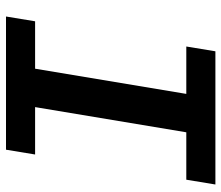

<svg xmlns="http://www.w3.org/2000/svg" viewBox="-69 -669 738 640"><g transform="rotate(90 300.0 -349.0)"><path d="M35 0 51 -97H209L293 -601H135L151 -698H595L579 -601H421L337 -97H495L479 0Z"/></g></svg>

Font: IBM Plex Mono SemiBold
Style: Italic
Weight: 600
Italic angle: -9°
Monospace: yes
Designer: Mike Abbink, Paul van der Laan, Pieter van Rosmalen
Foundry: Bold Monday
Version: Version 2.3